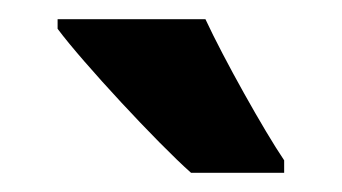

<svg xmlns="http://www.w3.org/2000/svg" viewBox="-20 -786 356 200"><path d="M194 -766H40V-756C66 -721 144 -637 179 -606H276V-619C255 -650 213 -725 194 -766Z"/></svg>

Font: Noto Sans Oriya ExtCond Bold
Style: Bold
Weight: 700
Width: 2
Designer: Amélie Bonet and Sol Matas
Foundry: Google LLC
Version: Version 2.006